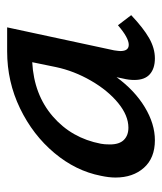

<svg xmlns="http://www.w3.org/2000/svg" viewBox="23 -482 464 551"><g transform="rotate(-90 255.5 -206.0)"><path d="M488 -62Q451 -27 422 -10.5Q393 6 364 6Q335 6 318.5 -8.5Q302 -23 302 -53Q302 -69 306 -85L310 -104Q272 -52 224 -23Q176 6 129 6Q78 6 50 -25.5Q22 -57 22 -107Q22 -126 27 -149Q41 -221 92.5 -282.5Q144 -344 220.5 -381Q297 -418 384 -418H453L387 -111Q385 -97 385 -93Q385 -69 403 -69Q423 -69 459 -100ZM339 -278 353 -346Q260 -341 197.5 -287Q135 -233 119 -149Q117 -139 117 -123Q117 -96 130 -83Q143 -70 165 -70Q200 -70 236 -99.5Q272 -129 300 -177.5Q328 -226 339 -278Z"/></g></svg>

Font: Ysabeau Semibold
Style: Italic
Weight: 600
Italic angle: -12°
Designer: Christian Thalmann (Catharsis Fonts)
Version: Version 0.003